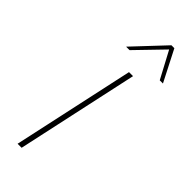

<svg xmlns="http://www.w3.org/2000/svg" viewBox="-291 -941 976 976"><g transform="rotate(45 196.5 -453.5)"><path d="M87 0 230 -658H259L116 0ZM128 -739 286 -907H307L300 -891L153 -739ZM370 -739 289 -891 286 -907H307L393 -739Z"/></g></svg>

Font: Ysabeau Infant Thin
Style: Italic
Weight: 250
Italic angle: -12°
Designer: Christian Thalmann (Catharsis Fonts)
Version: Version 2.001;gftools[0.9.30]; featfreeze: ss01,ss02,lnum